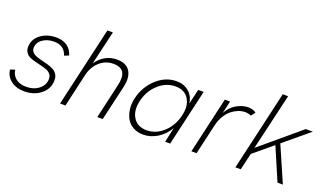

<svg xmlns="http://www.w3.org/2000/svg" viewBox="-69 -1122 2639 1561"><g transform="rotate(20 1250.0 -341.5)"><path d="M182.1 6.8Q111.3 6.8 65.7 -28.3Q20 -63.5 13.2 -120.6L53.7 -133.8Q59.6 -87.9 93.5 -60.5Q127.4 -33.2 184.6 -33.2Q249 -33.2 293.2 -68.4Q337.4 -103.5 337.4 -157.2Q337.4 -181.2 323.7 -197.5Q310.1 -213.9 288.1 -222.4Q266.1 -231 239.5 -237.1Q212.9 -243.2 186.3 -250Q159.7 -256.8 137.7 -266.8Q115.7 -276.9 102.1 -295.9Q88.4 -314.9 88.4 -342.8Q88.4 -409.2 143.8 -451.9Q199.2 -494.6 279.8 -494.6Q336.9 -494.6 374.5 -467.8Q412.1 -440.9 426.3 -392.1L387.2 -376.5Q376.5 -414.1 348.1 -435.3Q319.8 -456.5 274.9 -456.5Q215.3 -456.5 174.6 -427.2Q133.8 -397.9 133.8 -351.6Q133.8 -330.1 147.5 -315.4Q161.1 -300.8 183.1 -292.7Q205.1 -284.7 231.7 -278.3Q258.3 -272 285.2 -264.2Q312 -256.3 334 -245.1Q356 -233.9 369.6 -213.1Q383.3 -192.4 383.3 -163.1Q383.3 -88.4 325.2 -40.8Q267.1 6.8 182.1 6.8Z M490.2 0 648.9 -689.9H696.3L627.9 -397.5Q659.7 -444.3 705.3 -469.5Q751 -494.6 803.2 -494.6Q883.8 -494.6 916.3 -445.1Q948.7 -395.5 931.6 -312.5L859.4 0H812.5L881.3 -300.8Q917.5 -452.1 789.1 -452.1Q721.2 -452.1 670.4 -406.5Q619.6 -360.8 602.5 -287.1L537.1 0Z M1210.4 6.8Q1162.1 6.8 1125 -13.2Q1087.9 -33.2 1067.4 -67.6Q1046.9 -102.1 1040.3 -148.7Q1033.7 -195.3 1046.4 -249Q1070.8 -353 1147.9 -423.8Q1225.1 -494.6 1320.3 -494.6Q1384.8 -494.6 1427.2 -457.8Q1469.7 -420.9 1478 -359.9L1507.8 -487.8H1555.2L1442.9 0H1399.4L1427.2 -128.4Q1391.6 -65.9 1333 -29.5Q1274.4 6.8 1210.4 6.8ZM1224.6 -36.1Q1305.7 -36.1 1370.6 -96.7Q1435.5 -157.2 1456.1 -249Q1477.1 -336.4 1441.2 -394.3Q1405.3 -452.1 1326.2 -452.1Q1244.6 -452.1 1178.7 -391.6Q1112.8 -331.1 1092.3 -240.2Q1071.8 -152.8 1108.4 -94.5Q1145 -36.1 1224.6 -36.1Z M1626.5 0 1738.3 -487.8H1783.7L1759.3 -380.4Q1790 -437 1840.6 -465.8Q1891.1 -494.6 1939.9 -494.6Q1981 -494.6 2008.8 -473.6L1981 -437.5Q1959.5 -449.2 1928.7 -449.2Q1901.4 -449.2 1872.8 -438.5Q1844.2 -427.7 1816.4 -406.5Q1788.6 -385.3 1765.6 -347.7Q1742.7 -310.1 1731.4 -261.7L1671.4 0Z M2500 -487.8 2283.7 -308.1 2418 0H2371.6L2251 -280.8L2087.4 -145L2053.7 0H2007.3L2166 -689.9H2212.4L2098.6 -201.7L2438.5 -487.8Z"/></g></svg>

Font: HK Grotesk Light Legacy Italic
Style: Regular
Weight: 300
Italic angle: -13°
Designer: Alfredo Marco Pradil
Foundry: Hanken Design Co.
Version: Version 2.022;PS 002.022;hotconv 1.0.88;makeotf.lib2.5.64775